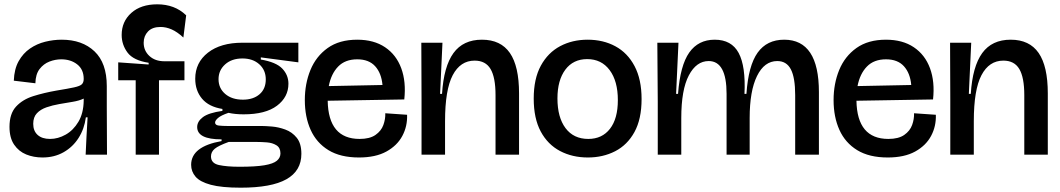

<svg xmlns="http://www.w3.org/2000/svg" viewBox="-20 -717 4915 890"><path d="M177 13Q136 13 101.5 -1Q67 -15 45.5 -46.5Q24 -78 24 -129Q24 -190 54.5 -223Q85 -256 134.5 -271.5Q184 -287 241 -297Q296 -306 323.5 -312Q351 -318 359.5 -326.5Q368 -335 368 -351Q368 -395 338 -418.5Q308 -442 264 -442Q236 -442 209 -431.5Q182 -421 163.5 -397Q145 -373 144 -331L44 -343Q46 -397 66.5 -433.5Q87 -470 119 -492Q151 -514 189.5 -523.5Q228 -533 266 -533Q361 -533 418 -479Q475 -425 475 -318V-221Q475 -166 475.5 -110.5Q476 -55 476 0H377Q379 -43 381 -84.5Q383 -126 386 -173H378Q371 -120 344.5 -78Q318 -36 275 -11.5Q232 13 177 13ZM212 -73Q249 -73 284.5 -93Q320 -113 343.5 -152.5Q367 -192 368 -250V-260Q347 -250 316.5 -245Q286 -240 254.5 -234.5Q223 -229 195.5 -219.5Q168 -210 151 -192Q134 -174 134 -143Q134 -110 154.5 -91.5Q175 -73 212 -73Z M609 0V-345H528V-428L669 -418V-426Q598 -437 571 -473.5Q544 -510 544 -555Q544 -617 588.5 -657Q633 -697 709 -697Q749 -697 782.5 -684.5Q816 -672 843 -646L830 -543Q802 -569 776 -580.5Q750 -592 724 -592Q686 -592 666 -571Q646 -550 646 -519Q646 -482 672.5 -457.5Q699 -433 742 -433H835V-345H717V0Z M1096 153Q1007 153 957 139.5Q907 126 886.5 102Q866 78 866 47Q866 -38 1007 -63V-71Q894 -71 894 -128Q894 -154 920.5 -174Q947 -194 1011 -203V-212Q948 -222 916.5 -259.5Q885 -297 885 -352Q885 -427 944 -473Q1003 -519 1104 -519H1363V-428L1189 -451V-441Q1260 -429 1288.5 -399Q1317 -369 1317 -329Q1317 -267 1264 -227Q1211 -187 1109 -187Q1070 -187 1039 -194Q1004 -182 990.5 -170Q977 -158 977 -149Q977 -137 994 -135Q1011 -133 1035 -133H1193Q1210 -133 1240.5 -130.5Q1271 -128 1302.5 -116.5Q1334 -105 1355.5 -78.5Q1377 -52 1377 -4Q1377 75 1307.5 114Q1238 153 1096 153ZM1106 -255Q1154 -255 1183 -280Q1212 -305 1212 -349Q1212 -392 1182 -419Q1152 -446 1104 -446Q1054 -446 1023.5 -418.5Q993 -391 993 -350Q993 -308 1024 -281.5Q1055 -255 1106 -255ZM1090 56Q1165 56 1206 49Q1247 42 1263.5 28Q1280 14 1280 -6Q1280 -32 1261.5 -43.5Q1243 -55 1217.5 -57Q1192 -59 1170 -59H1040Q993 -42 975.5 -27.5Q958 -13 958 8Q958 40 995 48Q1032 56 1090 56Z M1644 13Q1558 13 1502.5 -21Q1447 -55 1420 -115Q1393 -175 1393 -253Q1393 -329 1419 -392.5Q1445 -456 1499 -494.5Q1553 -533 1636 -533Q1713 -533 1765 -498Q1817 -463 1840 -400.5Q1863 -338 1854 -256L1499 -250Q1502 -73 1647 -73Q1694 -73 1720.5 -91.5Q1747 -110 1757 -137.5Q1767 -165 1766 -192L1867 -185Q1869 -132 1845 -87Q1821 -42 1771 -14.5Q1721 13 1644 13ZM1636 -442Q1580 -442 1547.5 -408.5Q1515 -375 1504 -318L1753 -323Q1748 -378 1719 -410Q1690 -442 1636 -442Z M1934 0V-259L1933 -519H2031L2020 -282H2029Q2037 -409 2082 -471Q2127 -533 2214 -533Q2301 -533 2343.5 -471.5Q2386 -410 2386 -284V0H2277V-276Q2277 -358 2254 -397Q2231 -436 2180 -436Q2114 -436 2078.5 -368.5Q2043 -301 2043 -155V0Z M2705 13Q2633 13 2576 -17Q2519 -47 2486.5 -107.5Q2454 -168 2454 -260Q2454 -352 2487 -412.5Q2520 -473 2576.5 -503Q2633 -533 2704 -533Q2776 -533 2832.5 -502.5Q2889 -472 2921.5 -410.5Q2954 -349 2954 -258Q2954 -165 2921 -105Q2888 -45 2831.5 -16Q2775 13 2705 13ZM2707 -73Q2771 -73 2807.5 -120Q2844 -167 2844 -253Q2844 -341 2806 -392Q2768 -443 2702 -443Q2637 -443 2600.5 -394Q2564 -345 2564 -261Q2564 -173 2601.5 -123Q2639 -73 2707 -73Z M3029 0V-246L3027 -519H3125L3114 -282H3123Q3133 -414 3175 -473.5Q3217 -533 3293 -533Q3371 -533 3404 -471.5Q3437 -410 3431 -282H3440Q3449 -413 3492 -473Q3535 -533 3615 -533Q3776 -533 3776 -290V0H3666V-276Q3666 -357 3646 -395.5Q3626 -434 3583 -434Q3523 -434 3489 -364.5Q3455 -295 3455 -170V0H3348V-282Q3348 -434 3265 -434Q3208 -434 3173 -367.5Q3138 -301 3138 -170V0Z M4095 13Q4009 13 3953.5 -21Q3898 -55 3871 -115Q3844 -175 3844 -253Q3844 -329 3870 -392.5Q3896 -456 3950 -494.5Q4004 -533 4087 -533Q4164 -533 4216 -498Q4268 -463 4291 -400.5Q4314 -338 4305 -256L3950 -250Q3953 -73 4098 -73Q4145 -73 4171.5 -91.5Q4198 -110 4208 -137.5Q4218 -165 4217 -192L4318 -185Q4320 -132 4296 -87Q4272 -42 4222 -14.5Q4172 13 4095 13ZM4087 -442Q4031 -442 3998.5 -408.5Q3966 -375 3955 -318L4204 -323Q4199 -378 4170 -410Q4141 -442 4087 -442Z M4385 0V-259L4384 -519H4482L4471 -282H4480Q4488 -409 4533 -471Q4578 -533 4665 -533Q4752 -533 4794.5 -471.5Q4837 -410 4837 -284V0H4728V-276Q4728 -358 4705 -397Q4682 -436 4631 -436Q4565 -436 4529.5 -368.5Q4494 -301 4494 -155V0Z"/></svg>

Font: Bricolage Grotesque 96pt Medium
Style: Regular
Weight: 500
Designer: Mathieu Triay
Foundry: Atelier Triay
Version: Version 1.001; ttfautohint (v1.8.4.7-5d5b);gftools[0.9.33.de